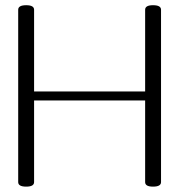

<svg xmlns="http://www.w3.org/2000/svg" viewBox="-20 -694 678 726"><path d="M558.6 11.7Q528.8 11.7 528.8 -5.4V-314H108.9V-5.4Q108.9 11.7 79.1 11.7Q48.8 11.7 48.8 -5.4V-657.2Q48.8 -674.3 79.1 -674.3Q108.9 -674.3 108.9 -657.2V-348.1H528.8V-657.2Q528.8 -674.3 558.6 -674.3Q588.9 -674.3 588.9 -657.2V-5.4Q588.9 11.7 558.6 11.7Z"/></svg>

Font: Gayathri Thin
Style: Regular
Weight: 100
Designer: Binoy Dominic <binoy.domenic@gmail.com>
Foundry: SMC
Version: Version 1.000